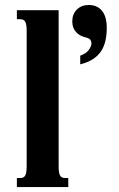

<svg xmlns="http://www.w3.org/2000/svg" viewBox="-20 -757 481 777"><path d="M48.3 -715.8H217.3V-85Q217.3 -69.8 218.8 -60.5Q220.2 -51.3 223.6 -45.9Q227.1 -40.5 231.7 -38.6Q236.3 -36.6 243.2 -36.6H256.3V0H48.3V-36.6H62Q68.4 -36.6 73.2 -38.6Q78.1 -40.5 81.5 -45.9Q85 -51.3 86.4 -60.5Q87.9 -69.8 87.9 -85V-630.9Q87.9 -646 86.4 -655.3Q85 -664.6 81.5 -669.9Q78.1 -675.3 73.2 -677.2Q68.4 -679.2 62 -679.2H48.3ZM412.1 -645.5Q412.1 -617.7 407 -593.8Q401.9 -569.8 389.6 -550.8Q377.4 -531.7 356.7 -518.1Q335.9 -504.4 304.7 -496.6V-531.7Q329.1 -540.5 339.6 -555.2Q350.1 -569.8 350.1 -582Q350.1 -588.9 345.9 -595.5Q341.8 -602.1 325.2 -606Q302.2 -611.3 287.4 -627.7Q272.5 -644 272.5 -670.4Q272.5 -699.7 291 -718.3Q309.6 -736.8 338.9 -736.8Q358.9 -736.8 372.8 -729.5Q386.7 -722.2 395.5 -709.7Q404.3 -697.3 408.2 -680.7Q412.1 -664.1 412.1 -645.5Z"/></svg>

Font: Arian AMU Serif
Style: Bold
Weight: 700
Designer: Ruben Hakobyan (Tarumian)
Foundry: Ruben Hakobyan (Tarumian)
Version: Version 1.002